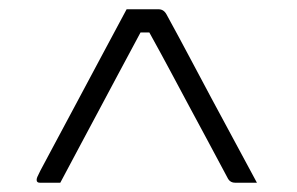

<svg xmlns="http://www.w3.org/2000/svg" viewBox="-20 -770 640 414"><path d="M253 -750H322Q333 -750 339 -739Q368 -686 391 -642.5Q414 -599 436 -558Q458 -517 481.5 -473.5Q505 -430 534 -376H487Q477 -376 472 -384Q446 -433 425.5 -471Q405 -509 386.5 -543.5Q368 -578 348 -615.5Q328 -653 302 -700H283Q255 -648 234 -608.5Q213 -569 194 -533.5Q175 -498 155 -460.5Q135 -423 110 -376H66Q59 -376 59 -382Q59 -385 60.5 -388.5Q62 -392 67 -402Q75 -417 94.5 -453.5Q114 -490 140.5 -539.5Q167 -589 196 -643.5Q225 -698 253 -750Z"/></svg>

Font: Recursive Sn Lnr St Lt
Style: Regular
Weight: 300
Version: Version 1.079;hotconv 1.0.112;makeotfexe 2.5.65598; ttfautoh